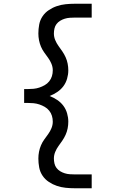

<svg xmlns="http://www.w3.org/2000/svg" viewBox="-20 -853 640 1026"><path d="M380 153Q355 153 331 150.5Q307 148 284.5 140.5Q262 133 241.5 119.5Q221 106 207.5 86Q194 66 189.5 42Q185 18 185 -6Q185 -24 188.5 -42Q192 -60 199 -76.5Q206 -93 216.5 -107.5Q227 -122 237.5 -136.5Q248 -151 255 -168Q262 -185 262 -203Q262 -219 257.5 -234Q253 -249 243 -261.5Q233 -274 219 -282Q205 -290 190 -295Q175 -300 159 -301.5Q143 -303 127 -303H109V-377H127Q143 -377 159 -378.5Q175 -380 190 -385Q205 -390 219 -398Q233 -406 243 -418.5Q253 -431 257.5 -446Q262 -461 262 -477Q262 -495 255 -512Q248 -529 237.5 -543.5Q227 -558 216.5 -572.5Q206 -587 199 -603.5Q192 -620 188.5 -638Q185 -656 185 -674Q185 -698 189.5 -722Q194 -746 207.5 -766Q221 -786 241.5 -799.5Q262 -813 284.5 -820.5Q307 -828 331 -830.5Q355 -833 380 -833H470V-759H380Q366 -759 352.5 -758Q339 -757 326 -753Q313 -749 301.5 -742Q290 -735 282 -724.5Q274 -714 271 -700.5Q268 -687 268 -674Q268 -656 275 -639Q282 -622 292.5 -607.5Q303 -593 313 -578.5Q323 -564 330.5 -547.5Q338 -531 341.5 -513Q345 -495 345 -477Q345 -455 338.5 -432.5Q332 -410 318.5 -392Q305 -374 285.5 -361Q266 -348 245 -340Q266 -332 285.5 -319Q305 -306 318.5 -288Q332 -270 338.5 -247.5Q345 -225 345 -203Q345 -185 341.5 -167Q338 -149 330.5 -132.5Q323 -116 313 -101.5Q303 -87 292.5 -72.5Q282 -58 275 -41Q268 -24 268 -6Q268 7 271 20.5Q274 34 282 44.5Q290 55 301.5 62Q313 69 326 73Q339 77 352.5 78Q366 79 380 79H470V153Z"/></svg>

Font: Nova Nerd Font
Style: Regular
Weight: 400
Designer: Belleve Invis
Foundry: Belleve Invis
Version: Version 24.1.4; ttfautohint (v1.8.4);Nerd Fonts 3.1.1